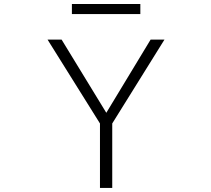

<svg xmlns="http://www.w3.org/2000/svg" viewBox="-20 -927 1040 948"><path d="M335 -857.4V-907.2H672.9V-857.4ZM504.9 -370.1 723.6 -731.4H792L534.2 -317.4V1H473.6V-317.4L214.8 -731.4H284.2Z"/></svg>

Font: Gen Shin Gothic Monospace Light
Style: Regular
Weight: 300
Designer: [Source Han Sans]
Ryoko NISHIZUKA  (kana & ideographs); Paul D. Hunt (Latin, Greek & Cyrillic); Wenlong ZHANG  (bopomofo
Version: Version 1.002.20150607